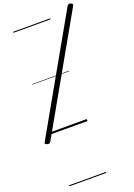

<svg xmlns="http://www.w3.org/2000/svg" viewBox="-362 -1193 1261 1810"><g transform="rotate(-20 268.5 -288.5)"><path d="M-62 75Q-75 71 -79 65Q-83 59 -77 49L565 -1083Q571 -1093 579.5 -1096Q588 -1099 601 -1095Q613 -1091 617 -1085Q621 -1079 616 -1069L-26 63Q-31 73 -40.5 76Q-50 79 -62 75ZM0 510H370V520H0ZM0 -20H370V0H0ZM0 -505H370V-500H0ZM0 -1030H370V-1020H0Z"/></g></svg>

Font: Playwrite CO Guides
Style: Regular
Weight: 400
Designer: Veronika Burian, José Scaglione
Foundry: TypeTogether
Version: Version 1.003